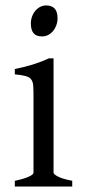

<svg xmlns="http://www.w3.org/2000/svg" viewBox="-20 -682 311 702"><path d="M34.2 0V-21Q67.4 -27.8 85 -35.9Q102.5 -43.9 102.5 -50.8V-327.1Q102.5 -352.1 101.6 -367.4Q100.6 -382.8 94.2 -391.4Q87.9 -399.9 74 -403.8Q60.1 -407.7 34.2 -410.2V-429.7Q49.3 -432.6 66.2 -436.8Q83 -440.9 99.6 -446Q116.2 -451.2 131.3 -457Q146.5 -462.9 159.2 -468.8H175.8V-50.8Q175.8 -44.9 192.1 -36.4Q208.5 -27.8 244.1 -21V0ZM190.4 -615.7Q190.4 -602.1 186 -589.8Q181.6 -577.6 174.1 -568.6Q166.5 -559.6 156.2 -554.2Q146 -548.8 133.8 -548.8Q111.8 -548.8 102.3 -561Q92.8 -573.2 92.8 -595.7Q92.8 -609.4 97.2 -621.6Q101.6 -633.8 109.4 -642.8Q117.2 -651.9 127.2 -657Q137.2 -662.1 148.9 -662.1Q190.4 -662.1 190.4 -615.7Z"/></svg>

Font: Gentium Plus
Style: Regular
Weight: 400
Designer: J. Victor Gaultney, Annie Olsen, Iska Routamaa
Foundry: SIL International
Version: Version 1.510